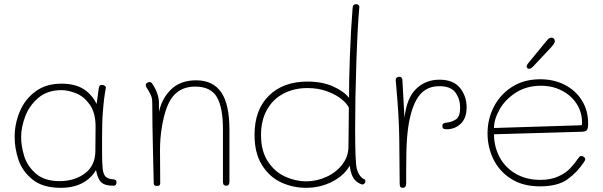

<svg xmlns="http://www.w3.org/2000/svg" viewBox="-20 -891 2882 918"><path d="M537 -19Q537 -3 522 -3Q482 -3 464.5 -19Q447 -35 439 -78Q416 -38 373.5 -15.5Q331 7 270 7Q184 7 135 -33Q86 -73 68 -128Q50 -183 50 -236Q50 -298 74 -356.5Q98 -415 148.5 -453Q199 -491 274 -491Q336 -491 376.5 -467Q417 -443 442 -394L452 -467Q454 -477 456.5 -481Q459 -485 467 -485Q476 -485 481.5 -480.5Q487 -476 486 -470Q477 -424 472 -359Q468 -313 468 -235V-167Q468 -110 471 -84Q474 -58 484.5 -47Q495 -36 518 -34Q528 -33 532.5 -30.5Q537 -28 537 -19ZM436 -168Q437 -219 437 -285Q437 -353 408.5 -392Q380 -431 342.5 -445.5Q305 -460 274 -460Q206 -460 162.5 -422.5Q119 -385 100 -333Q81 -281 81 -236Q81 -192 96 -144Q111 -96 152 -60.5Q193 -25 265 -25Q336 -25 385.5 -61.5Q435 -98 436 -168Z M1077 -271V-22Q1077 -3 1062 -3Q1046 -3 1046 -21V-272Q1046 -378 1016.5 -427.5Q987 -477 913 -477Q849 -477 810.5 -434.5Q772 -392 754 -284Q745 -230 745 -174L746 -14Q746 -2 731 -2Q715 -2 715 -14Q713 -129 711 -189Q710 -225 709 -287.5Q708 -350 708 -398Q708 -418 704 -429Q700 -440 691 -456Q689 -459 680 -474Q677 -479 677 -484Q677 -491 683.5 -495Q690 -499 696 -499Q703 -499 710 -488Q740 -441 740 -398V-356Q754 -421 798.5 -464Q843 -507 918 -507Q998 -507 1037.5 -450Q1077 -393 1077 -271Z M1197 -246Q1197 -366 1265.5 -433.5Q1334 -501 1450 -501Q1521 -501 1573 -477.5Q1625 -454 1649 -423Q1648 -494 1653 -625.5Q1658 -757 1666 -854Q1668 -871 1682 -871Q1690 -871 1694.5 -867Q1699 -863 1698 -856Q1690 -773 1684 -597.5Q1678 -422 1678 -275Q1678 -113 1686 -84Q1693 -60 1703.5 -48Q1714 -36 1724 -33Q1727 -32 1727 -26Q1727 -19 1723 -14Q1719 -9 1713 -9Q1709 -9 1705 -11Q1681 -21 1669 -41Q1657 -61 1652 -99Q1626 -52 1568.5 -22.5Q1511 7 1444 7Q1380 7 1324 -19Q1268 -45 1232.5 -102Q1197 -159 1197 -246ZM1646 -190Q1646 -240 1647 -268L1648 -376Q1640 -395 1613 -417Q1586 -439 1543.5 -454.5Q1501 -470 1450 -470Q1385 -470 1334.5 -443Q1284 -416 1256 -365.5Q1228 -315 1228 -245Q1228 -168 1261.5 -118Q1295 -68 1344.5 -46Q1394 -24 1444 -24Q1494 -24 1541 -45.5Q1588 -67 1617 -105Q1646 -143 1646 -190Z M2211 -378Q2211 -326 2183 -299.5Q2155 -273 2116 -273Q2104 -273 2099.5 -276.5Q2095 -280 2095 -288Q2095 -296 2099 -299.5Q2103 -303 2111 -304Q2141 -307 2160.5 -320.5Q2180 -334 2180 -377Q2180 -417 2158 -448Q2136 -479 2080 -479Q2007 -479 1971 -414Q1935 -349 1926 -228Q1922 -174 1922 -70V-14Q1922 7 1906 7Q1898 7 1894.5 2.5Q1891 -2 1891 -13L1889 -226Q1888 -331 1874 -485L1872 -507V-509Q1872 -516 1877 -520Q1882 -524 1889 -524Q1904 -524 1904 -507L1914 -327Q1924 -422 1969.5 -466Q2015 -510 2081 -510Q2148 -510 2179.5 -470.5Q2211 -431 2211 -378Z M2311 -253Q2311 -321 2341 -380Q2371 -439 2428 -475.5Q2485 -512 2563 -512Q2630 -512 2682 -484.5Q2734 -457 2763 -409.5Q2792 -362 2792 -302Q2792 -277 2786 -269Q2780 -261 2758 -261L2342 -249Q2342 -190 2368.5 -140Q2395 -90 2445.5 -60.5Q2496 -31 2563 -31Q2614 -31 2649.5 -47.5Q2685 -64 2705 -85Q2725 -106 2750 -141Q2753 -145 2759 -145Q2766 -145 2772 -140.5Q2778 -136 2778 -129Q2778 -124 2772 -116Q2739 -66 2692.5 -33Q2646 0 2562 0Q2480 0 2423.5 -36Q2367 -72 2339 -130Q2311 -188 2311 -253ZM2756 -292Q2760 -292 2761.5 -294Q2763 -296 2763 -304Q2763 -354 2737.5 -394Q2712 -434 2667 -457.5Q2622 -481 2566 -481Q2498 -481 2447 -448.5Q2396 -416 2369 -368.5Q2342 -321 2342 -279ZM2498 -571V-574Q2498 -580 2505 -588L2591 -693Q2600 -704 2605 -707.5Q2610 -711 2617 -711Q2624 -711 2628.5 -706Q2633 -701 2633 -694Q2633 -685 2617 -667L2530 -574Q2524 -568 2519.5 -565Q2515 -562 2510 -562Q2506 -562 2502.5 -564.5Q2499 -567 2498 -571Z"/></svg>

Font: Mali ExtraLight
Style: Regular
Weight: 275
Version: Version 1.000; ttfautohint (v1.6)